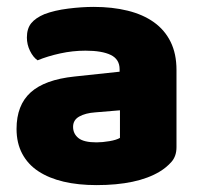

<svg xmlns="http://www.w3.org/2000/svg" viewBox="-20 -521 584 557"><path d="M260 -108Q277 -108 297.5 -111.5Q318 -115 328 -121V-201L256 -195Q228 -193 210 -183Q192 -173 192 -153Q192 -133 207.5 -120.5Q223 -108 260 -108ZM252 -501Q306 -501 350.5 -490Q395 -479 426.5 -456.5Q458 -434 475 -399.5Q492 -365 492 -318V-94Q492 -68 477.5 -51.5Q463 -35 443 -23Q378 16 260 16Q207 16 164.5 6Q122 -4 91.5 -24Q61 -44 44.5 -75Q28 -106 28 -147Q28 -216 69 -253Q110 -290 196 -299L327 -313V-320Q327 -349 301.5 -361.5Q276 -374 228 -374Q191 -374 154.5 -366Q118 -358 89 -346Q76 -355 67 -373.5Q58 -392 58 -412Q58 -438 70.5 -453.5Q83 -469 109 -480Q138 -491 177.5 -496Q217 -501 252 -501Z"/></svg>

Font: Baloo Thambi 2 ExtraBold
Style: Regular
Weight: 800
Designer: Aadarsh Rajan and Ek Type
Foundry: Ek Type
Version: Version 1.640;hotconv 1.0.111;makeotfexe 2.5.65597; ttfautoh